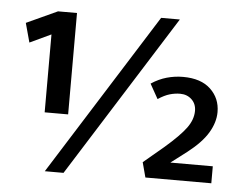

<svg xmlns="http://www.w3.org/2000/svg" viewBox="-48 -698 956 766"><g transform="rotate(5 429.5 -315.0)"><path d="M158 10 567 -640H642L233 10ZM669 -345Q649 -345 628 -339Q607 -333 581 -316L548 -375Q578 -395 610 -404Q642 -413 675 -413Q747 -413 785.5 -376.5Q824 -340 824 -285Q824 -244 799 -202Q774 -160 717 -116L654 -68H824V0H560L544 -60L625 -128Q684 -179 709 -213Q734 -247 734 -282Q734 -310 715.5 -327.5Q697 -345 669 -345ZM155 -630H231V-224H137V-536L52 -496L31 -573Z"/></g></svg>

Font: Ek Mukta SemiBold
Style: Regular
Weight: 600
Designer: Girish Dalvi and Yashodeep Gholap
Foundry: Ek Type
Version: Version 2.538;PS 1.002;hotconv 16.6.51;makeotf.lib2.5.65220;